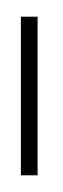

<svg xmlns="http://www.w3.org/2000/svg" viewBox="-20 -719 75 230"><path d="M5 -699V-509H25V-699Z"/></svg>

Font: Argentum Sans Thin
Style: Regular
Weight: 250
Designer: Julieta Ulanovsky
Foundry: Julieta Ulanovsky
Version: Version 5.001;February 15, 2019;FontCreator 11.5.0.2425 64-b